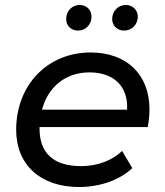

<svg xmlns="http://www.w3.org/2000/svg" viewBox="-20 -746 663 772"><path d="M294 -623C323 -623 348 -646 348 -679C348 -707 327 -726 300 -726C271 -726 246 -703 246 -669C246 -642 267 -623 294 -623ZM479 -623C509 -623 534 -646 534 -679C534 -707 512 -726 486 -726C456 -726 431 -703 431 -669C431 -642 453 -623 479 -623ZM574 -235C578 -257 581 -281 581 -306C581 -449 487 -535 344 -535C171 -535 45 -404 45 -224C45 -84 142 6 298 6C380 6 460 -21 512 -70L471 -139C433 -102 373 -78 307 -78C193 -78 139 -132 139 -229V-235ZM340 -455C434 -455 496 -402 491 -305H149C173 -397 244 -455 340 -455Z"/></svg>

Font: AWKNG-Font Medium
Style: Italic
Weight: 500
Italic angle: -11.3°
Designer: Awakening Church
Foundry: Awakening Church
Version: Version 1.700;PS 001.700;hotconv 1.0.88;makeotf.lib2.5.64775